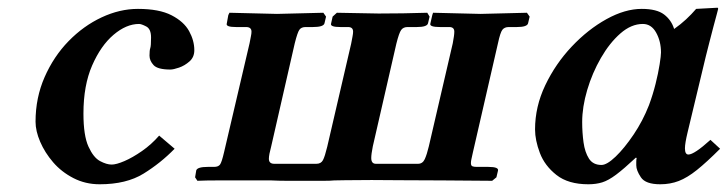

<svg xmlns="http://www.w3.org/2000/svg" viewBox="-20 -467 1884 497"><path d="M238 10Q201 10 170 -6Q139 -22 117.5 -47Q96 -72 84 -100Q72 -128 72 -152Q72 -214 95.5 -267.5Q119 -321 157.5 -360.5Q196 -400 243 -422Q290 -444 337 -444Q392 -444 424 -427.5Q456 -411 469.5 -386.5Q483 -362 483 -337Q483 -319 470.5 -308Q458 -297 443.5 -292Q429 -287 421 -287Q388 -287 377.5 -298.5Q367 -310 367 -323Q367 -337 369 -342.5Q371 -348 371 -370Q371 -392 358.5 -398.5Q346 -405 340 -405Q307 -405 274 -377Q241 -349 218.5 -297.5Q196 -246 196 -173Q196 -116 209 -87.5Q222 -59 239 -50Q256 -41 269 -41Q281 -41 302 -50Q323 -59 347.5 -76Q372 -93 392 -116L432 -82Q396 -45 351.5 -17.5Q307 10 238 10Z M1269 -355 1204 -72Q1202 -62 1200.5 -56Q1199 -50 1199 -45Q1199 -38 1203 -36.5Q1207 -35 1214 -35H1244Q1272 -35 1269 -25L1265 -8L1254 1L1127 0Q1062 0 1017 -0.5Q972 -1 942 -1Q891 -1 873.5 -0.5Q856 0 845 0Q836 1 819 1Q802 1 767 1Q742 1 722 1Q702 1 682 0H599Q577 0 544.5 0Q512 0 491 1L485 -8L488 -26Q491 -35 518 -35H534Q545 -35 549.5 -41Q554 -47 560 -73L626 -355Q628 -366 629.5 -373Q631 -380 631 -385Q631 -397 617 -397H591Q564 -397 567 -406L571 -428L574 -434L697 -431Q723 -432 757 -432.5Q791 -433 817 -434L824 -424L820 -407Q818 -397 790 -397H771Q760 -397 755 -390Q750 -383 743 -355L682 -88Q676 -66 676 -56Q676 -43 690 -43H799Q811 -43 816 -52.5Q821 -62 827 -87L889 -354Q891 -365 892.5 -372.5Q894 -380 894 -385Q894 -397 881 -397H861Q834 -397 837 -406L841 -424L852 -434L960 -432Q988 -432 1023 -432.5Q1058 -433 1086 -434L1092 -424L1088 -407Q1086 -397 1059 -397H1035Q1024 -397 1018.5 -389.5Q1013 -382 1006 -354L945 -88Q943 -78 942 -70.5Q941 -63 941 -58Q941 -43 953 -43H1062Q1074 -43 1079.5 -55Q1085 -67 1090 -88L1152 -355Q1154 -366 1155 -373Q1156 -380 1156 -385Q1156 -397 1143 -397H1119Q1091 -397 1094 -406L1099 -428L1101 -434L1224 -431Q1250 -432 1284 -432.5Q1318 -433 1344 -434L1351 -424L1347 -407Q1345 -397 1318 -397H1297Q1286 -397 1280.5 -390Q1275 -383 1269 -355Z M1627 -39Q1627 -42 1627 -48Q1627 -54 1628 -58L1626 -59Q1595 -30 1575 -15Q1555 0 1539 5Q1523 10 1503 10Q1451 10 1420.5 -14Q1390 -38 1377.5 -71Q1365 -104 1365 -132Q1365 -191 1391.5 -246.5Q1418 -302 1460 -346.5Q1502 -391 1550 -417.5Q1598 -444 1641 -444Q1680 -444 1699 -429.5Q1718 -415 1725 -392Q1742 -404 1756 -417Q1770 -430 1782 -444L1837 -447Q1839 -447 1839 -444Q1839 -444 1835.5 -430.5Q1832 -417 1826.5 -397Q1821 -377 1816 -356.5Q1811 -336 1807 -321L1760 -125Q1753 -96 1753 -83Q1753 -67 1762 -67Q1777 -67 1819 -105L1844 -82Q1809 -47 1784 -27Q1759 -7 1737 1.5Q1715 10 1689 10Q1651 10 1639 -8Q1627 -26 1627 -39ZM1660 -195Q1670 -222 1677 -250Q1684 -278 1687.5 -300.5Q1691 -323 1691 -331Q1691 -360 1678.5 -382.5Q1666 -405 1644 -405Q1614 -405 1586 -380.5Q1558 -356 1535.5 -317Q1513 -278 1500 -234Q1487 -190 1487 -151Q1487 -124 1490.5 -98.5Q1494 -73 1504.5 -56.5Q1515 -40 1537 -40Q1551 -40 1573.5 -61.5Q1596 -83 1620 -118.5Q1644 -154 1660 -195Z"/></svg>

Font: Libertinus Serif SemiBold
Style: Italic
Weight: 600
Italic angle: -11.5°
Designer: Philipp H. Poll, Khaled Hosny
Foundry: Caleb Maclennan
Version: Version 7.051;RELEASE